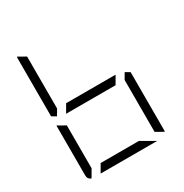

<svg xmlns="http://www.w3.org/2000/svg" viewBox="-216 -1138 1247 1304"><g transform="rotate(-30 408.0 -486.0)"><path d="M584 -469H408H196L232 -531H408H620ZM161 -531 134 -485 99 -505V-959Q99 -968 101 -972L161 -938V-735ZM532 -62 639 0H408H196L232 -62H408ZM682 -515 717 -495V-41Q717 -32 715 -28L655 -62V-265V-469ZM126 -2Q99 -12 99 -41V-433L161 -398V-265V-62Z"/></g></svg>

Font: DSEG7 Modern Mini
Style: Light
Weight: 300
Designer: Keshikan(Twitter:@keshinomi_88pro)
Version: Version 0.46